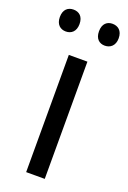

<svg xmlns="http://www.w3.org/2000/svg" viewBox="-156 -776 552 825"><g transform="rotate(20 120.5 -363.0)"><path d="M-14 -676C-14 -642 6 -626 31 -626C56 -626 76 -642 76 -676C76 -711 56 -726 31 -726C6 -726 -14 -711 -14 -676ZM165 -676C165 -642 184 -626 209 -626C234 -626 255 -642 255 -676C255 -711 234 -726 209 -726C185 -726 165 -711 165 -676ZM163 0V-536H78V0Z"/></g></svg>

Font: Noto Sans Gujarati UI SemiCondensed
Style: Regular
Weight: 400
Width: 4
Designer: Jelle Bosma - Monotype Design Team, Universal Thirst
Foundry: Monotype Imaging Inc.
Version: Version 2.106